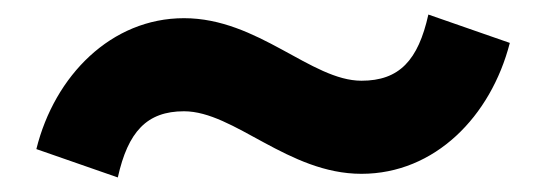

<svg xmlns="http://www.w3.org/2000/svg" viewBox="-20 -450 751 264"><path d="M30 -245 142 -206C156 -269 182 -297 233 -297C302 -297 376 -211 477 -211C578 -211 655 -290 681 -391L569 -430C555 -367 529 -339 477 -339C408 -339 335 -425 233 -425C133 -425 55 -346 30 -245Z"/></svg>

Font: LT Wave Bold
Style: Regular
Weight: 700
Designer: Daniel Lyons
Version: Version 2.5 (Glyphs App)